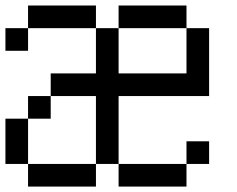

<svg xmlns="http://www.w3.org/2000/svg" viewBox="-20 -687 873 707"><path d="M0 -83.3V-250H83.3V-83.3ZM0 -500V-583.3H83.3V-500ZM750 -166.7V-83.3H666.7V-166.7ZM750 -333.3H416.7V-83.3H333.3V-333.3H166.7V-416.7H333.3V-583.3H416.7V-416.7H666.7V-583.3H750ZM166.7 -333.3V-250H83.3V-333.3ZM333.3 -83.3V0H83.3V-83.3ZM333.3 -583.3H83.3V-666.7H333.3ZM666.7 -83.3V0H416.7V-83.3ZM666.7 -583.3H416.7V-666.7H666.7Z"/></svg>

Font: Galmuri11 Regular
Style: Regular
Weight: 400
Designer: Minseo Lee (Quiple)
Version: Version 2.356;hotconv 1.1.0;makeotfexe 2.6.0 DEVELOPMENT